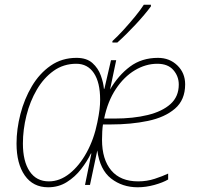

<svg xmlns="http://www.w3.org/2000/svg" viewBox="-20 -783 839 813"><path d="M184 10Q120 10 85 -40Q50 -90 50 -175Q50 -236 66.5 -300Q83 -364 115 -418Q147 -472 194.5 -505Q242 -538 304 -538Q347 -538 371.5 -516Q396 -494 407 -463Q418 -432 420 -407H422L450 -528H472L446 -404Q481 -464 530.5 -501Q580 -538 649 -538Q698 -538 731 -506Q764 -474 764 -426Q764 -360 721 -323Q678 -286 606.5 -271Q535 -256 448 -256H416Q414 -244 413 -226.5Q412 -209 412 -191Q412 -108 451 -61.5Q490 -15 565 -15Q602 -15 635.5 -26Q669 -37 692 -48V-23Q670 -10 634 0Q598 10 563 10Q498 10 450.5 -27Q403 -64 392 -146L361 0H340L367 -133H365Q349 -100 323.5 -67Q298 -34 263 -12Q228 10 184 10ZM187 -15Q233 -15 274.5 -48Q316 -81 347 -137.5Q378 -194 392 -264Q399 -298 401.5 -319.5Q404 -341 404 -361Q404 -434 377.5 -473.5Q351 -513 303 -513Q249 -513 207 -483Q165 -453 136 -403.5Q107 -354 92 -294Q77 -234 77 -175Q77 -100 105.5 -57.5Q134 -15 187 -15ZM421 -281H465Q544 -281 605.5 -296Q667 -311 702 -342.5Q737 -374 737 -425Q737 -460 714 -486.5Q691 -513 646 -513Q597 -513 551 -485.5Q505 -458 470.5 -406Q436 -354 421 -281ZM456 -603V-609Q478 -629 503.5 -657Q529 -685 552 -713Q575 -741 589 -763H619V-756Q594 -722 554 -679Q514 -636 477 -603Z"/></svg>

Font: Noto Sans Disp Thin
Style: Italic
Weight: 100
Italic angle: -12°
Designer: Monotype Design Team
Foundry: Monotype Imaging Inc.
Version: Version 2.000;GOOG;noto-source:20170915:90ef993387c0